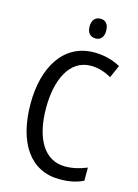

<svg xmlns="http://www.w3.org/2000/svg" viewBox="-136 -990 774 1073"><g transform="rotate(15 251.0 -453.0)"><path d="M309 -916C279 -916 260 -897 260 -858C260 -822 279 -802 309 -802C338 -802 356 -822 356 -858C356 -896 339 -916 309 -916ZM325 -648C370 -648 410 -634 444 -614L476 -687C431 -712 379 -725 324 -725C145 -725 53 -565 53 -358C53 -129 150 10 318 10C374 10 416 1 455 -18V-94C416 -78 375 -67 329 -67C211 -67 143 -177 143 -357C143 -519 202 -648 325 -648Z"/></g></svg>

Font: Noto Sans Arabic UI Cn
Style: Regular
Weight: 400
Width: 3
Designer: Monotype Design Team, Nadine Chahine and Nizar Qandah
Foundry: Monotype Imaging Inc.
Version: Version 2.010